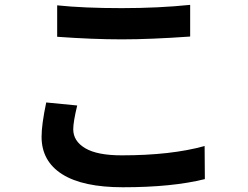

<svg xmlns="http://www.w3.org/2000/svg" viewBox="-20 -747 1040 805"><path d="M219.7 -592.8V-724.6Q331.1 -712.9 490.2 -712.9Q644.5 -712.9 777.3 -726.6V-593.8Q611.3 -582 491.2 -582Q368.2 -582 219.7 -592.8ZM173.8 -317.4 303.7 -304.7Q287.1 -236.3 287.1 -205.1Q287.1 -155.3 337.4 -125.5Q387.7 -95.7 490.2 -95.7Q697.3 -95.7 837.9 -134.8L838.9 3.9Q702.1 38.1 495.1 38.1Q327.1 38.1 240.7 -16.6Q154.3 -71.3 154.3 -173.8Q154.3 -224.6 173.8 -317.4Z"/></svg>

Font: Gen Shin Gothic Monospace Bold
Style: Bold
Weight: 700
Designer: [Source Han Sans]
Ryoko NISHIZUKA  (kana & ideographs); Paul D. Hunt (Latin, Greek & Cyrillic); Wenlong ZHANG  (bopomofo
Version: Version 1.002.20150607